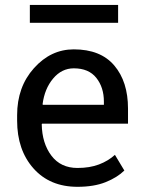

<svg xmlns="http://www.w3.org/2000/svg" viewBox="-20 -735 569 766"><path d="M289.1 10.3Q178.7 10.3 113.5 -63.2Q48.3 -136.7 48.3 -253.9V-275.4Q48.3 -388.2 115.5 -463.1Q182.6 -538.1 274.4 -538.1Q381.3 -538.1 436 -473.6Q490.7 -409.2 490.7 -301.8V-241.7H147.9L146.5 -239.3Q147.9 -163.1 185.1 -114Q222.2 -64.9 289.1 -64.9Q337.9 -64.9 374.8 -78.9Q411.6 -92.8 438.5 -117.2L476.1 -54.7Q447.8 -26.9 401.4 -8.3Q355 10.3 289.1 10.3ZM274.4 -462.4Q226.1 -462.4 191.9 -421.6Q157.7 -380.9 149.9 -319.3L150.9 -316.9H394.5V-329.6Q394.5 -386.2 364.3 -424.3Q334 -462.4 274.4 -462.4ZM451.2 -644H99.1V-715.3H451.2Z"/></svg>

Font: GeogebraSans
Style: Regular
Weight: 400
Designer: Google
Version: Version 1.100140; 2013